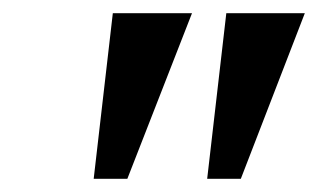

<svg xmlns="http://www.w3.org/2000/svg" viewBox="-20 -734 482 291"><path d="M122 -463 151 -714H271L173 -463ZM294 -463 323 -714H442L345 -463Z"/></svg>

Font: Noto Serif Tamil ExtraCondensed SemiBold
Style: Italic
Weight: 600
Width: 2
Italic angle: -12°
Designer: Indian Type Foundry, Tom Grace, and the Monotype Design Team
Foundry: Monotype Imaging Inc.
Version: Version 2.003; ttfautohint (v1.8.4.7-5d5b)